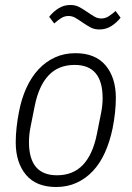

<svg xmlns="http://www.w3.org/2000/svg" viewBox="-20 -737 527 769"><path d="M205 12Q125 12 84 -37Q43 -86 43 -167Q43 -196 46.5 -227.5Q50 -259 56 -289Q66 -342 86 -385.5Q106 -429 134.5 -459.5Q163 -490 200 -507Q237 -524 282 -524Q362 -524 403 -475Q444 -426 444 -345Q444 -316 440.5 -284.5Q437 -253 431 -223Q420 -170 400.5 -126.5Q381 -83 352.5 -52.5Q324 -22 287 -5Q250 12 205 12ZM208 -35Q273 -35 312.5 -77Q352 -119 368 -200L385 -285Q391 -315 391 -344Q391 -477 279 -477Q214 -477 174.5 -435Q135 -393 119 -312L102 -227Q96 -197 96 -168Q96 -35 208 -35ZM378 -619Q358 -619 343 -627Q328 -635 312 -646Q292 -660 280 -666.5Q268 -673 254 -673Q239 -673 226 -665Q213 -657 197 -643L177 -670Q194 -691 215 -704Q236 -717 262 -717Q282 -717 297 -709Q312 -701 328 -690Q348 -676 360 -669.5Q372 -663 386 -663Q401 -663 414 -671Q427 -679 443 -693L463 -666Q446 -645 425 -632Q404 -619 378 -619Z"/></svg>

Font: IBM Plex Sans Cond Light
Style: Italic
Weight: 300
Width: 3
Italic angle: -11°
Designer: Mike Abbink, Paul van der Laan, Pieter van Rosmalen
Foundry: Bold Monday
Version: Version 1.3